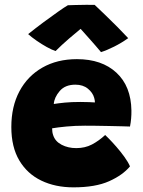

<svg xmlns="http://www.w3.org/2000/svg" viewBox="-20 -780 600 805"><path d="M525 -82.5Q495 -46 437.5 -20.2Q380 5.5 288 5.5Q212 5.5 153.2 -22.8Q94.5 -51 61 -107.2Q27.5 -163.5 27.5 -247.5Q27.5 -333.5 61.5 -397.2Q95.5 -461 157.5 -496.5Q219.5 -532 302.5 -532Q407 -532 468.2 -475.2Q529.5 -418.5 531 -316.5Q531.5 -282 525 -249.5Q517.5 -250 491.5 -250.5Q465.5 -251 433.5 -251.8Q401.5 -252.5 374.2 -252.8Q347 -253 336 -253Q295 -253 258.2 -249.5Q221.5 -246 198.5 -242Q198.5 -225.5 203 -213Q211.5 -187 238.5 -173Q265.5 -159 299.5 -159Q336.5 -159 365.5 -174.2Q394.5 -189.5 421 -214Q424 -211.5 437.2 -198Q450.5 -184.5 468 -164.5Q485.5 -144.5 501.2 -122.8Q517 -101 525 -82.5ZM205.5 -344Q224 -347 251.8 -349.8Q279.5 -352.5 316.5 -352.5Q336.5 -352.5 353.8 -351.8Q371 -351 378 -350.5Q378 -359 375 -369.5Q369 -391.5 348.5 -408.2Q328 -425 296 -425Q253 -425 230.2 -398.2Q207.5 -371.5 205.5 -344ZM377 -759.5Q396 -741.5 422 -716.5Q448 -691.5 473.5 -665.8Q499 -640 517.5 -620Q489.5 -600 458.5 -584.5Q427.5 -569 403.5 -561.5Q381 -588.5 355.5 -617Q330 -645.5 318 -659Q301 -645.5 269.8 -618.5Q238.5 -591.5 213 -566Q197.5 -571 176.2 -582.8Q155 -594.5 133.8 -609.2Q112.5 -624 98 -637Q128 -661 161.2 -685.8Q194.5 -710.5 222.5 -730.2Q250.5 -750 264.5 -758Q274 -758.5 296.5 -759Q319 -759.5 342.2 -759.8Q365.5 -760 377 -759.5Z"/></svg>

Font: Grandstander ExtraBold
Style: Regular
Weight: 800
Designer: Tyler Finck
Foundry: Etcetera Type Co
Version: Version 1.200; ttfautohint (v1.8.3)